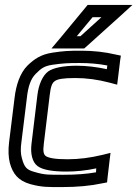

<svg xmlns="http://www.w3.org/2000/svg" viewBox="-20 -725 558 780"><path d="M417 -4 425 -72 429 -104 397 -96C347 -84 301 -78 255 -78C204 -78 178 -83 166 -91C157 -98 154 -110 158 -141L182 -339C186 -374 192 -388 202 -395C213 -404 238 -408 286 -408C331 -408 377 -402 426 -389L456 -381L460 -413L468 -479L471 -499L452 -503C406 -514 358 -519 310 -519C259 -519 238 -518 193 -511C146 -504 119 -485 92 -459C61 -428 45 -379 39 -326L17 -148C13 -116 14 -86 20 -63C32 -19 54 9 103 23C151 36 174 35 232 35C293 35 348 30 394 20L415 16L417 -4ZM370 -25C331 -18 288 -15 238 -15C179 -15 162 -14 122 -26C87 -35 79 -46 69 -82C64 -99 63 -120 67 -148L89 -326C94 -374 105 -405 125 -425C148 -448 160 -457 194 -462C237 -468 254 -469 304 -469C342 -469 379 -466 416 -459L414 -444C372 -453 331 -458 292 -458C239 -458 198 -450 176 -435C153 -418 137 -381 132 -339L108 -141C103 -101 111 -66 133 -50C153 -35 194 -28 249 -28C288 -28 329 -32 371 -41L370 -25ZM458 -705H349H336L327 -694L222 -567L189 -528H237H311H322L330 -535L471 -662L518 -705H458ZM392 -655 307 -578H292L356 -655H392Z"/></svg>

Font: Gamestation Display Outline
Style: Italic
Weight: 400
Designer: Jonas Hecksher
Foundry: Jonas Hecksher, Playtypeª, e-types AS
Version: Version 1.003